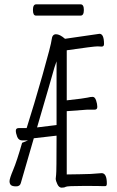

<svg xmlns="http://www.w3.org/2000/svg" viewBox="-20 -861 540 886"><path d="M473 -14Q473 -7 470.5 -4Q468 -1 455.5 -2Q443 -3 366.5 -3Q290 -3 283.5 1Q277 5 264.5 5Q252 5 244.5 -11.5Q237 -28 237 -35Q237 -41 239 -55Q241 -69 241 -229V-235L136 -223L76 -16Q72 -1 54.5 -1Q37 -1 30.5 -7Q24 -13 24 -25Q24 -37 41 -77.5Q58 -118 82 -202L109 -213H83Q66 -213 59.5 -229.5Q53 -246 53 -258Q53 -270 67 -270H103Q137 -377 176 -514Q216 -655 218.5 -679Q221 -703 238.5 -703Q256 -703 280 -682L439 -705Q460 -705 460 -658Q460 -646 449 -646L430 -647Q412 -647 288 -629V-398Q370 -407 383.5 -410.5Q397 -414 407.5 -414Q418 -414 423.5 -397.5Q429 -381 429 -368Q429 -355 417 -355H383L288 -348V-56L350 -57Q397 -57 449 -62Q473 -62 473 -14ZM151 -273 241 -284V-578L231 -549Q228 -539 205 -458Q182 -377 151 -273ZM146 -789Q132 -789 132 -815Q132 -841 147 -841H352Q367 -841 367 -815Q367 -789 352 -789ZM449 -646Z"/></svg>

Font: LXGW WenKai Mono TC Light
Style: Regular
Weight: 300
Designer: LXGW / Fontworks Inc.
Foundry: LXGW / Fontworks Inc.
Version: Version 1.330